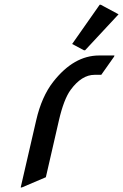

<svg xmlns="http://www.w3.org/2000/svg" viewBox="-20 -785 529 824"><path d="M68.8 19.5 135.3 -268.6Q158.7 -370.6 208.5 -434.1Q296.9 -546.9 405.3 -546.9H471.2L469.7 -542L414.6 -463.9H385.7Q330.6 -463.9 283.2 -399.4Q253.9 -359.4 232.9 -268.6L176.8 -24.4L73.7 19.5ZM407.7 -764.6H412.6L488.8 -723.6L345.2 -569.3H340.3L289.6 -596.2Z"/></svg>

Font: Nova Script
Style: Regular
Weight: 400
Italic angle: -13°
Version: Version 2.001